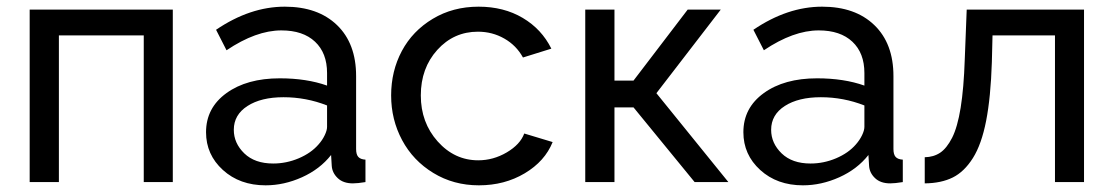

<svg xmlns="http://www.w3.org/2000/svg" viewBox="-20 -551 3371 581"><path d="M69.8 0V-522H502.9V0H415V-443.8H158.2V0Z M603.5 -150.9Q603.5 -224.6 665.3 -269.3Q727.1 -314 826.7 -314Q907.7 -314 969.7 -292V-330.1Q969.7 -390.6 933.3 -424.8Q897 -459 831.5 -459Q754.9 -459 665.5 -398.9L633.8 -460.9Q736.8 -530.8 841.8 -530.8Q941.9 -530.8 999.8 -475.1Q1057.6 -419.4 1057.6 -320.8V-100.1Q1057.6 -83.5 1064.2 -76.2Q1070.8 -68.8 1085.9 -67.9V0Q1062 3.9 1047.9 3.9Q1018.6 3.9 1002 -12Q985.4 -27.8 983.9 -48.8L981.9 -82Q948.2 -39.1 893.8 -14.6Q839.4 9.8 783.7 9.8Q705.6 9.8 654.5 -36.6Q603.5 -83 603.5 -150.9ZM943.8 -113.8Q955.6 -127 962.6 -141.8Q969.7 -156.7 969.7 -167V-231.9Q906.2 -256.8 837.9 -256.8Q770 -256.8 728.8 -230.2Q687.5 -203.6 687.5 -158.2Q687.5 -117.7 719.2 -86.9Q751 -56.2 806.6 -56.2Q846.7 -56.2 884 -72Q921.4 -87.9 943.8 -113.8Z M1429.2 9.8Q1352.5 9.8 1291.3 -27.6Q1230 -64.9 1196.8 -127Q1163.6 -189 1163.6 -262.2Q1163.6 -335.9 1196 -396.7Q1228.5 -457.5 1289.6 -494.1Q1350.6 -530.8 1428.2 -530.8Q1504.4 -530.8 1561.8 -496.8Q1619.1 -462.9 1648.4 -403.8L1562.5 -377Q1542.5 -413.6 1506.1 -434.3Q1469.7 -455.1 1426.3 -455.1Q1353 -455.1 1303.2 -399.9Q1253.4 -344.7 1253.4 -262.2Q1253.4 -180.2 1304.4 -123Q1355.5 -65.9 1427.2 -65.9Q1472.7 -65.9 1513.4 -89.8Q1554.2 -113.8 1566.4 -147L1652.3 -121.1Q1628.9 -63 1567.9 -26.6Q1506.8 9.8 1429.2 9.8Z M1751 0V-522H1839.4V-307.1H1897L2061 -522H2161.1L1966.3 -269L2184.1 0H2082L1897 -226.1H1839.4V0Z M2229.5 -150.9Q2229.5 -224.6 2291.3 -269.3Q2353 -314 2452.6 -314Q2533.7 -314 2595.7 -292V-330.1Q2595.7 -390.6 2559.3 -424.8Q2522.9 -459 2457.5 -459Q2380.9 -459 2291.5 -398.9L2259.8 -460.9Q2362.8 -530.8 2467.8 -530.8Q2567.9 -530.8 2625.7 -475.1Q2683.6 -419.4 2683.6 -320.8V-100.1Q2683.6 -83.5 2690.2 -76.2Q2696.8 -68.8 2711.9 -67.9V0Q2688 3.9 2673.8 3.9Q2644.5 3.9 2627.9 -12Q2611.3 -27.8 2609.9 -48.8L2607.9 -82Q2574.2 -39.1 2519.8 -14.6Q2465.3 9.8 2409.7 9.8Q2331.5 9.8 2280.5 -36.6Q2229.5 -83 2229.5 -150.9ZM2569.8 -113.8Q2581.5 -127 2588.6 -141.8Q2595.7 -156.7 2595.7 -167V-231.9Q2532.2 -256.8 2463.9 -256.8Q2396 -256.8 2354.7 -230.2Q2313.5 -203.6 2313.5 -158.2Q2313.5 -117.7 2345.2 -86.9Q2377 -56.2 2432.6 -56.2Q2472.7 -56.2 2510 -72Q2547.4 -87.9 2569.8 -113.8Z M2778.3 3.9V-75.2Q2805.2 -75.7 2825 -88.9Q2844.7 -102.1 2861.1 -134Q2877.4 -166 2887 -225.1Q2896.5 -284.2 2899.4 -371.1L2905.3 -522H3260.3V0H3172.4V-443.8H2983.4L2981.4 -362.8Q2978 -256.8 2964.1 -185.5Q2950.2 -114.3 2924.1 -72.8Q2897.9 -31.2 2863 -13.9Q2828.1 3.4 2778.3 3.9Z"/></svg>

Font: Rawline Medium
Style: Regular
Weight: 500
Designer: Matt McInerney, Pablo Impallari, Rodrigo Fuenzalida
Foundry: Matt McInerney, Pablo Impallari, Rodrigo Fuenzalida
Version: Version 4.020;PS 004.020;hotconv 1.0.88;makeotf.lib2.5.64775